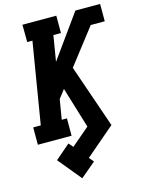

<svg xmlns="http://www.w3.org/2000/svg" viewBox="-144 -821 898 1177"><g transform="rotate(-15 305.0 -233.0)"><path d="M228 269 107 122 201 41 225 69 340 -29 261 -289 220 -236 199 -110H232V0H18V-110H66L151 -625H118L117 -735H332V-625H284L257 -462L453 -735H610V-625H521L347 -400L485 0L299 159L324 188Z"/></g></svg>

Font: Iosevka Etoile Extrabold
Style: Italic
Weight: 800
Italic angle: -9°
Designer: Belleve Invis
Foundry: Belleve Invis
Version: Version 22.1.2; ttfautohint (v1.8.4)